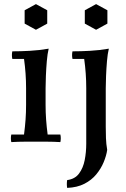

<svg xmlns="http://www.w3.org/2000/svg" viewBox="-20 -690 615 935"><path d="M274 -35Q278 -17 274 2Q240 0 212 0Q184 0 155 0Q126 0 98 0Q70 0 35 2Q31 -17 35 -35H97Q102 -73 104.5 -108Q107 -143 107 -180V-260Q107 -332 97 -403H40Q36 -422 40 -440Q79 -440 125 -442.5Q171 -445 217 -453Q211 -428 208 -392.5Q205 -357 203.5 -321Q202 -285 202 -260V-180Q202 -143 204.5 -108Q207 -73 212 -35ZM155 -670 210 -640V-575L155 -545L100 -575V-640ZM495 -260V-74Q495 -46 496 -17.5Q497 11 502 40Q498 68 485 99.5Q472 131 449 159Q426 187 391 205Q356 223 307 225Q304 206 307 187Q345 182 365 155Q385 128 392.5 89.5Q400 51 400 10V-260Q400 -332 390 -403H333Q329 -422 333 -440Q372 -440 418 -442.5Q464 -445 510 -453Q504 -428 501 -392.5Q498 -357 496.5 -321Q495 -285 495 -260ZM448 -670 503 -640V-575L448 -545L393 -575V-640Z"/></svg>

Font: Poltawski Nowy
Style: Regular
Weight: 400
Designer: Adam Pótawski, Mateusz Machalski, Borys Kosmynka, Ania Wieluska
Foundry: Capitalics.wtf
Version: Version 1.001;gftools[0.9.25]